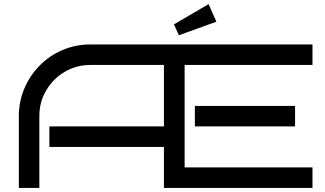

<svg xmlns="http://www.w3.org/2000/svg" viewBox="-20 -917 1585 937"><path d="M1505 0H780V-200H221V-300H780V-600H421Q353 -600 296 -566.5Q239 -533 205.5 -476Q172 -419 172 -350V0H72V-350Q72 -422 99 -485.5Q126 -549 174 -597.5Q222 -646 285.5 -673Q349 -700 421 -700H1505V-600H881V-100H1505ZM1420 -300H931V-400H1420ZM1036 -811 853 -745 829 -798 998 -897Z"/></svg>

Font: Bruno Ace SC
Style: Regular
Weight: 400
Version: Version 1.100; ttfautohint (v1.8.4.7-5d5b);gftools[0.9.27]